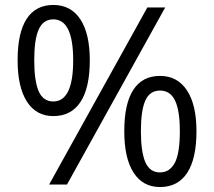

<svg xmlns="http://www.w3.org/2000/svg" viewBox="-20 -744 863 774"><path d="M195 -724Q124 -724 87.5 -668Q51 -612 51 -501Q51 -393 88.5 -334.5Q126 -276 195 -276Q267 -276 304.5 -333Q342 -390 342 -501Q342 -608 304 -666Q266 -724 195 -724ZM178 0H250L646 -714H574ZM136 -625Q154 -666 195 -666Q275 -666 275 -501Q275 -335 195 -335Q154 -335 136 -376Q118 -418 118 -501Q118 -585 136 -625ZM625 -438Q554 -438 517.5 -382Q481 -326 481 -215Q481 -106 518.5 -48Q556 10 625 10Q697 10 734.5 -47Q772 -104 772 -215Q772 -322 733.5 -380Q695 -438 625 -438ZM566 -339Q584 -379 625 -379Q666 -379 685.5 -339Q705 -299 705 -215Q705 -129 686 -90Q665 -49 625 -49Q584 -49 566 -90Q548 -132 548 -215Q548 -299 566 -339Z"/></svg>

Font: OpenSansMMV
Style: Regular
Weight: 400
Designer: Steve Matteson
Foundry: Ascender Corporation
Version: Version 4.000